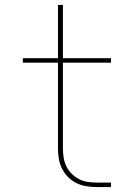

<svg xmlns="http://www.w3.org/2000/svg" viewBox="-20 -755 540 775"><path d="M369 0Q348 0 327.5 -3.5Q307 -7 288.5 -16Q270 -25 255 -40Q240 -55 230.5 -74Q221 -93 217.5 -113.5Q214 -134 214 -155V-502H72V-520H214V-735H234V-520H428V-502H234V-155Q234 -136 237 -118Q240 -100 248 -83.5Q256 -67 269 -54Q282 -41 298 -32.5Q314 -24 332.5 -21Q351 -18 369 -18H428V0Z"/></svg>

Font: Iosevka SS04 Thin
Style: Regular
Weight: 100
Monospace: yes
Designer: Belleve Invis
Foundry: Belleve Invis
Version: Version 19.0.0; ttfautohint (v1.8.4)